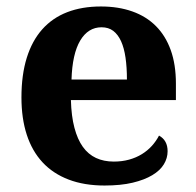

<svg xmlns="http://www.w3.org/2000/svg" viewBox="-20 -569 611 599"><path d="M296.9 -483.9Q254.9 -483.9 230.2 -442.4Q205.6 -400.9 203.1 -320.8H376Q376 -358.9 371.6 -389.2Q367.2 -419.4 357.7 -440.4Q348.1 -461.4 333.3 -472.7Q318.4 -483.9 296.9 -483.9ZM306.2 9.8Q242.7 9.8 194.1 -8.8Q145.5 -27.3 112.8 -62.5Q80.1 -97.7 63.5 -148.7Q46.9 -199.7 46.9 -265.1Q46.9 -335.4 63.5 -388.7Q80.1 -441.9 111.8 -477.5Q143.6 -513.2 189.7 -531Q235.8 -548.8 294.9 -548.8Q349.1 -548.8 392.6 -533.4Q436 -518.1 466.3 -487.8Q496.6 -457.5 512.7 -412.6Q528.8 -367.7 528.8 -308.1V-256.8H201.2Q202.6 -206.5 212.2 -170.4Q221.7 -134.3 238.5 -110.8Q255.4 -87.4 279.5 -76.2Q303.7 -64.9 335 -64.9Q360.8 -64.9 382.8 -71Q404.8 -77.1 422.6 -88.1Q440.4 -99.1 453.9 -114Q467.3 -128.9 476.1 -146Q502.9 -131.3 502.9 -97.2Q502.9 -75.7 491.2 -56.4Q479.5 -37.1 455.1 -22.5Q430.7 -7.8 393.8 1Q356.9 9.8 306.2 9.8Z"/></svg>

Font: Sahl Naskh
Style: Bold
Weight: 700
Designer: Pascal Zoghbi
Version: Version 1.001